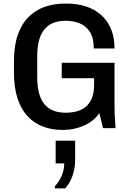

<svg xmlns="http://www.w3.org/2000/svg" viewBox="-20 -716 727 1073"><path d="M328 10Q270 10 220.5 -8.5Q171 -27 134.5 -66Q98 -105 78 -166Q58 -227 58 -312V-374Q58 -459 79 -520Q100 -581 138.5 -620Q177 -659 229 -677.5Q281 -696 342 -696H357Q410 -696 457.5 -681Q505 -666 541.5 -635.5Q578 -605 599 -557.5Q620 -510 620 -445H504Q504 -504 482.5 -537.5Q461 -571 425.5 -585.5Q390 -600 346 -600Q312 -600 283 -590Q254 -580 232.5 -557Q211 -534 199.5 -495.5Q188 -457 188 -400V-286Q188 -229 199.5 -190.5Q211 -152 232.5 -129Q254 -106 283 -96Q312 -86 346 -86Q379 -86 408 -93.5Q437 -101 459 -119Q481 -137 493.5 -167.5Q506 -198 506 -244V-279H325V-365H620V-130Q620 -80 622.5 -48.5Q625 -17 626 0H556L535 -84Q504 -38 449 -14Q394 10 335 10ZM287 337V325Q313 296 326 263Q339 230 339 197H291V70H400V179Q400 222 386 264Q372 306 344 337Z"/></svg>

Font: Chivo Medium Medium
Style: Regular
Weight: 500
Version: Version 2.002